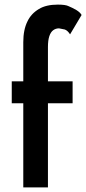

<svg xmlns="http://www.w3.org/2000/svg" viewBox="-20 -813 374 833"><path d="M295 -460H31V-365H295ZM284 -664 334 -748Q328 -759 312 -769Q293 -780 278 -786Q265 -793 231 -793Q180 -793 149 -774Q115 -754 99 -720Q81 -684 81 -630V0H188V-609Q188 -638 194 -656Q200 -674 211 -682Q222 -690 236 -690Q239 -690 261 -685Q273 -681 284 -664Z"/></svg>

Font: NM-font
Style: Medium
Weight: 500
Designer: ""
Foundry: ""
Version: ""